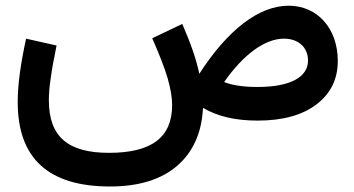

<svg xmlns="http://www.w3.org/2000/svg" viewBox="-20 -429 1260 683"><path d="M1006.8 -408.7C900.9 -408.7 790 -322.8 689 -166.5C678.7 -216.8 659.2 -272.9 628.4 -343.8L521.5 -293C547.9 -232.9 566.4 -185.1 576.7 -149.4C586.9 -113.8 592.3 -82 592.3 -55.2C592.3 59.6 519.5 114.7 367.7 114.7C220.7 114.7 153.8 56.6 153.8 -72.8C153.8 -94.7 155.8 -120.1 160.2 -149.4C164.1 -178.7 170.9 -217.8 181.2 -267.1L72.8 -291.5C52.7 -199.2 43 -126.5 43 -65.9C43 134.3 152.3 234.4 371.1 234.4C473.1 234.4 552.7 210 609.9 161.1C667 111.8 697.8 43 702.1 -45.4C752.9 -15.1 817.4 0 896 0C986.3 0 1056.2 -19.5 1106.4 -58.1C1156.7 -96.7 1181.6 -147.9 1181.6 -212.4C1181.6 -328.1 1108.9 -408.7 1006.8 -408.7ZM990.2 -291.5C1041.5 -291.5 1075.7 -260.3 1075.7 -213.9C1075.7 -155.3 1014.2 -119.6 895.5 -119.6C846.2 -119.6 806.6 -125.5 777.3 -137.2C845.2 -234.4 921.9 -291.5 990.2 -291.5Z"/></svg>

Font: Estedad SemiBold
Style: Regular
Weight: 600
Designer: Amin Abedi
Version: Version 7.3